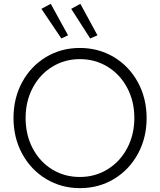

<svg xmlns="http://www.w3.org/2000/svg" viewBox="-20 -979 839 1007"><path d="M50.8 -360.4Q50.8 -463.9 96.2 -547.9Q141.6 -631.8 221.2 -679.7Q300.8 -727.5 398.4 -727.5Q497.1 -727.5 577.1 -679.7Q657.2 -631.8 703.1 -547.6Q749 -463.4 749 -359.4Q749 -255.9 703.1 -171.9Q657.2 -87.9 577.4 -40Q497.6 7.8 399.4 7.8Q301.8 7.8 221.9 -40.3Q142.1 -88.4 96.4 -172.4Q50.8 -256.3 50.8 -360.4ZM684.6 -360.4Q684.6 -448.2 647 -518.8Q609.4 -589.4 543.9 -629.2Q478.5 -668.9 398.4 -668.9Q319.8 -668.9 254.6 -629.2Q189.5 -589.4 151.9 -518.8Q114.3 -448.2 114.3 -360.4Q114.3 -272 151.4 -201.2Q188.5 -130.4 253.4 -90.6Q318.4 -50.8 398.4 -50.8Q479 -50.8 544.4 -91.1Q609.9 -131.3 647.2 -202.1Q684.6 -272.9 684.6 -360.4ZM197.3 -932.6 246.1 -959 336.9 -793.9 301.8 -777.3ZM353.5 -932.6 401.4 -959 491.2 -793.9 453.1 -777.3Z"/></svg>

Font: Reddit Sans Chocolate Light
Style: Regular
Weight: 300
Designer: Stephen Hutchings
Foundry: Reddit
Version: Version 1.013